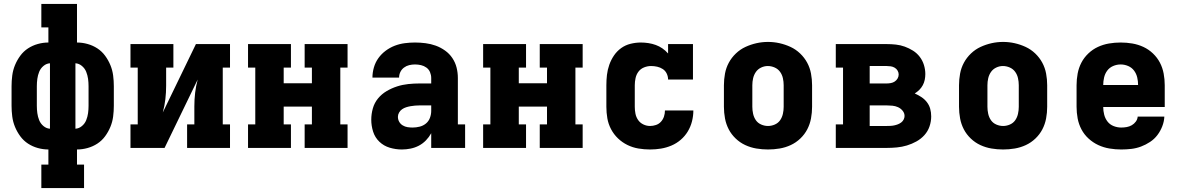

<svg xmlns="http://www.w3.org/2000/svg" viewBox="-20 -755 6040 980"><path d="M191 205V85H227V8Q200 8 173 0.5Q146 -7 123 -22Q100 -37 83.5 -59.5Q67 -82 56.5 -107.5Q46 -133 42.5 -160.5Q39 -188 39 -215V-315Q39 -342 42.5 -369.5Q46 -397 56.5 -422.5Q67 -448 83.5 -470.5Q100 -493 123 -508Q146 -523 173 -530.5Q200 -538 227 -538V-615H191V-735H373V-538Q400 -538 427 -530.5Q454 -523 477 -508Q500 -493 516.5 -470.5Q533 -448 543.5 -422.5Q554 -397 557.5 -369.5Q561 -342 561 -315V-215Q561 -188 557.5 -160.5Q554 -133 543.5 -107.5Q533 -82 516.5 -59.5Q500 -37 477 -22Q454 -7 427 0.5Q400 8 373 8V85H409V205ZM235 -98V-432Q217 -431 202 -418.5Q187 -406 180 -388.5Q173 -371 170.5 -352.5Q168 -334 168 -315V-215Q168 -196 170.5 -177.5Q173 -159 180 -141.5Q187 -124 202 -111.5Q217 -99 235 -98ZM365 -98Q383 -99 398 -111.5Q413 -124 420 -141.5Q427 -159 429.5 -177.5Q432 -196 432 -215V-315Q432 -334 429.5 -352.5Q427 -371 420 -388.5Q413 -406 398 -418.5Q383 -431 365 -432Z M646 0V-120H683V-410H646V-530H865V-410H828V-318Q828 -283 824 -248.5Q820 -214 811 -181L980 -530H1154V-410H1117V-120H1154V0H935V-120H972V-212Q972 -247 976 -281.5Q980 -316 989 -349L820 0Z M1246 0V-120H1283V-410H1246V-530H1465V-410H1428V-330H1572V-410H1535V-530H1754V-410H1717V-120H1754V0H1535V-120H1572V-211H1428V-120H1465V0Z M2031 8Q2000 8 1969.5 -1Q1939 -10 1916.5 -31.5Q1894 -53 1884.5 -83Q1875 -113 1875 -144Q1875 -173 1883 -201.5Q1891 -230 1909.5 -252.5Q1928 -275 1953.5 -290Q1979 -305 2007 -314Q2035 -323 2064 -326Q2093 -329 2122 -329H2181V-357Q2181 -372 2175 -386.5Q2169 -401 2156.5 -410Q2144 -419 2129 -422.5Q2114 -426 2098 -426Q2083 -426 2068.5 -422.5Q2054 -419 2042 -410Q2030 -401 2023.5 -387.5Q2017 -374 2017 -359H1881Q1881 -385 1888.5 -411Q1896 -437 1911.5 -458.5Q1927 -480 1948.5 -496Q1970 -512 1994.5 -521.5Q2019 -531 2045.5 -534.5Q2072 -538 2098 -538Q2125 -538 2152 -534.5Q2179 -531 2204 -522Q2229 -513 2251.5 -497Q2274 -481 2289 -458.5Q2304 -436 2310.5 -410Q2317 -384 2317 -357V-120H2354V0H2181V-75Q2170 -55 2154 -38.5Q2138 -22 2118 -11.5Q2098 -1 2075.5 3.5Q2053 8 2031 8ZM2086 -104Q2104 -104 2122 -108.5Q2140 -113 2154 -124.5Q2168 -136 2174.5 -153.5Q2181 -171 2181 -189V-217H2122Q2110 -217 2098.5 -216Q2087 -215 2075.5 -213Q2064 -211 2053 -207.5Q2042 -204 2032.5 -197.5Q2023 -191 2017 -180.5Q2011 -170 2011 -159Q2011 -145 2017.5 -133.5Q2024 -122 2035.5 -115Q2047 -108 2060 -106Q2073 -104 2086 -104Z M2446 0V-120H2483V-410H2446V-530H2665V-410H2628V-330H2772V-410H2735V-530H2954V-410H2917V-120H2954V0H2735V-120H2772V-211H2628V-120H2665V0Z M3298 8Q3268 8 3238.5 3Q3209 -2 3182.5 -15Q3156 -28 3134.5 -48.5Q3113 -69 3099 -95.5Q3085 -122 3080 -151Q3075 -180 3075 -210V-320Q3075 -347 3078 -373Q3081 -399 3090 -424.5Q3099 -450 3114 -472Q3129 -494 3150.5 -509.5Q3172 -525 3198.5 -531.5Q3225 -538 3251 -538Q3270 -538 3289.5 -535Q3309 -532 3327 -525.5Q3345 -519 3361 -508Q3377 -497 3390 -482V-530H3517V-349H3390Q3390 -365 3383 -379.5Q3376 -394 3363 -402.5Q3350 -411 3334.5 -414.5Q3319 -418 3303 -418Q3285 -418 3267.5 -411Q3250 -404 3239 -389.5Q3228 -375 3224 -356.5Q3220 -338 3220 -320V-210Q3220 -192 3223.5 -174.5Q3227 -157 3237 -142.5Q3247 -128 3263.5 -120Q3280 -112 3298 -112Q3313 -112 3328 -117Q3343 -122 3353.5 -133.5Q3364 -145 3369 -160Q3374 -175 3374 -191Q3374 -191 3374 -191Q3374 -191 3374 -191Q3374 -191 3374 -191Q3374 -191 3374 -191H3519Q3519 -191 3519 -191Q3519 -191 3519 -191Q3519 -163 3512 -135.5Q3505 -108 3490.5 -84Q3476 -60 3454.5 -41.5Q3433 -23 3407 -12Q3381 -1 3353.5 3.5Q3326 8 3298 8Z M3900 8Q3870 8 3840.5 3Q3811 -2 3784 -14.5Q3757 -27 3735 -48Q3713 -69 3699.5 -95Q3686 -121 3680.5 -150.5Q3675 -180 3675 -210V-320Q3675 -350 3680.5 -379.5Q3686 -409 3700 -435Q3714 -461 3736 -482Q3758 -503 3785 -515.5Q3812 -528 3841 -534.5Q3870 -541 3900 -541Q3930 -541 3959 -534.5Q3988 -528 4015 -515.5Q4042 -503 4064 -482Q4086 -461 4100 -435Q4114 -409 4119.5 -379.5Q4125 -350 4125 -320V-210Q4125 -180 4119.5 -150.5Q4114 -121 4100.5 -95Q4087 -69 4065 -48Q4043 -27 4016 -14.5Q3989 -2 3959.5 3Q3930 8 3900 8ZM3900 -112Q3918 -112 3935 -119.5Q3952 -127 3962 -141.5Q3972 -156 3976 -174Q3980 -192 3980 -210V-320Q3980 -338 3976 -356Q3972 -374 3961.5 -388.5Q3951 -403 3934 -410.5Q3917 -418 3899 -418Q3881 -418 3864.5 -410Q3848 -402 3838 -387.5Q3828 -373 3824 -355.5Q3820 -338 3820 -320V-210Q3820 -192 3824 -174Q3828 -156 3838 -141.5Q3848 -127 3865 -119.5Q3882 -112 3900 -112Z M4246 0V-120H4283V-410H4246V-530H4506Q4529 -530 4552.5 -527.5Q4576 -525 4598 -517Q4620 -509 4640 -496.5Q4660 -484 4674.5 -465Q4689 -446 4696 -423Q4703 -400 4703 -377Q4703 -362 4700 -347.5Q4697 -333 4690 -320Q4683 -307 4672.5 -296.5Q4662 -286 4649 -278Q4667 -270 4683 -259.5Q4699 -249 4711 -233.5Q4723 -218 4728 -199.5Q4733 -181 4733 -161Q4733 -135 4724.5 -110Q4716 -85 4698.5 -65.5Q4681 -46 4657.5 -33Q4634 -20 4609 -12.5Q4584 -5 4558 -2.5Q4532 0 4506 0ZM4419 -329H4506Q4516 -329 4527 -331Q4538 -333 4547 -339Q4556 -345 4561.5 -354.5Q4567 -364 4567 -375Q4567 -385 4561.5 -394.5Q4556 -404 4546.5 -409.5Q4537 -415 4526.5 -416.5Q4516 -418 4506 -418H4419ZM4419 -112H4506Q4515 -112 4525 -112.5Q4535 -113 4544.5 -115Q4554 -117 4563 -120.5Q4572 -124 4580 -130Q4588 -136 4592.5 -145Q4597 -154 4597 -163Q4597 -178 4587 -190Q4577 -202 4563.5 -208Q4550 -214 4535 -215.5Q4520 -217 4506 -217H4419Z M5100 8Q5070 8 5040.5 3Q5011 -2 4984 -14.5Q4957 -27 4935 -48Q4913 -69 4899.5 -95Q4886 -121 4880.5 -150.5Q4875 -180 4875 -210V-320Q4875 -350 4880.5 -379.5Q4886 -409 4900 -435Q4914 -461 4936 -482Q4958 -503 4985 -515.5Q5012 -528 5041 -534.5Q5070 -541 5100 -541Q5130 -541 5159 -534.5Q5188 -528 5215 -515.5Q5242 -503 5264 -482Q5286 -461 5300 -435Q5314 -409 5319.5 -379.5Q5325 -350 5325 -320V-210Q5325 -180 5319.5 -150.5Q5314 -121 5300.5 -95Q5287 -69 5265 -48Q5243 -27 5216 -14.5Q5189 -2 5159.5 3Q5130 8 5100 8ZM5100 -112Q5118 -112 5135 -119.5Q5152 -127 5162 -141.5Q5172 -156 5176 -174Q5180 -192 5180 -210V-320Q5180 -338 5176 -356Q5172 -374 5161.5 -388.5Q5151 -403 5134 -410.5Q5117 -418 5099 -418Q5081 -418 5064.5 -410Q5048 -402 5038 -387.5Q5028 -373 5024 -355.5Q5020 -338 5020 -320V-210Q5020 -192 5024 -174Q5028 -156 5038 -141.5Q5048 -127 5065 -119.5Q5082 -112 5100 -112Z M5703 8Q5673 8 5643 3Q5613 -2 5586 -14.5Q5559 -27 5536.5 -47.5Q5514 -68 5500 -94.5Q5486 -121 5480.5 -150.5Q5475 -180 5475 -210V-320Q5475 -350 5480.5 -379.5Q5486 -409 5499.5 -435Q5513 -461 5535 -482Q5557 -503 5584 -515.5Q5611 -528 5640.5 -533Q5670 -538 5700 -538Q5730 -538 5759.5 -533Q5789 -528 5816 -515.5Q5843 -503 5865 -482Q5887 -461 5900.5 -435Q5914 -409 5919.5 -379.5Q5925 -350 5925 -320V-209H5611Q5611 -189 5616 -169.5Q5621 -150 5633 -134.5Q5645 -119 5664 -111.5Q5683 -104 5703 -104Q5717 -104 5731 -106.5Q5745 -109 5757 -116Q5769 -123 5777.5 -134.5Q5786 -146 5787 -160H5923Q5922 -135 5912.5 -110.5Q5903 -86 5887.5 -65.5Q5872 -45 5850 -30.5Q5828 -16 5804 -7Q5780 2 5754.5 5Q5729 8 5703 8ZM5611 -321H5789Q5789 -341 5784.5 -360Q5780 -379 5768.5 -394.5Q5757 -410 5738.5 -418Q5720 -426 5700 -426Q5680 -426 5661.5 -418Q5643 -410 5631.5 -394.5Q5620 -379 5615.5 -359.5Q5611 -340 5611 -321Z"/></svg>

Font: Iosevka Curly Slab HvEx
Style: Regular
Weight: 900
Width: 7
Monospace: yes
Designer: Belleve Invis
Foundry: Belleve Invis
Version: Version 11.1.0; ttfautohint (v1.8.3)